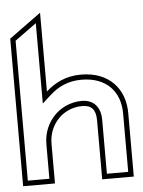

<svg xmlns="http://www.w3.org/2000/svg" viewBox="-50 -705 554 745"><g transform="rotate(-5 227.0 -332.5)"><path d="M10 0H134V-154C134 -197 151 -230 174 -253C194 -273 226 -290 265 -290C302 -290 318 -271 318 -230V0H441V-248C441 -341 381 -412 271 -412C213 -412 169 -390 134 -358V-665L10 -575ZM30 -20V-565L114 -626V-313L147 -343C179 -372 218 -392 271 -392C370 -392 421 -331 421 -248V-20H338V-230C338 -278 313 -310 265 -310C220 -310 183 -290 160 -267C134 -241 114 -203 114 -154V-20Z"/></g></svg>

Font: Charger Pro
Style: Ol
Weight: 900
Designer: Jasper
Foundry: Cannot Into Space Fonts
Version: Version 1.09